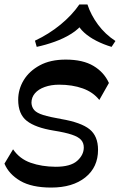

<svg xmlns="http://www.w3.org/2000/svg" viewBox="-20 -827 535 857"><path d="M208.7 10.2Q121.6 10.2 70.5 -19.7Q19.4 -49.7 -0.1 -96.6L38.3 -160.6Q67.3 -117.9 116.8 -100.5Q166.2 -83.1 228.2 -82.6Q294.6 -82.6 324.3 -108.9Q354 -135.3 354 -168.8Q354 -189.1 341.8 -202.7Q329.7 -216.2 300.8 -225.9Q271.9 -235.7 219.9 -244Q138.3 -257.2 99.8 -287.3Q61.2 -317.4 61.2 -381.7Q61.2 -428.4 85.7 -469Q110.2 -509.6 157.4 -535.3Q204.7 -561 273.4 -561Q350 -561 397.2 -532.8Q444.4 -504.7 466.2 -456.6L423.3 -380.8Q395.6 -415.9 349.2 -432.4Q302.9 -449 243.8 -449Q208.2 -449 179.8 -438.8Q151.4 -428.7 135.9 -410.5Q120.4 -392.3 120.4 -368.1Q121.4 -348.7 132.9 -335.6Q144.3 -322.6 173.1 -313.6Q201.9 -304.7 252.6 -295.8Q341.6 -280.6 379.6 -250.2Q417.6 -219.8 417.6 -158.3Q417.6 -80.6 360.9 -35.2Q304.2 10.2 208.7 10.2ZM143.9 -617.8 136 -645.4Q198.3 -674.6 250.2 -717.2Q302 -759.9 334.2 -807.1H370.3Q385.7 -760 417.7 -716.8Q449.8 -673.7 495.3 -644L478 -617.8Q442.4 -628.4 410.5 -644.6Q378.6 -660.8 355.7 -681.6Q332.8 -702.3 323.3 -725.9H352.3Q332.8 -697.9 298.8 -676.6Q264.8 -655.3 224.6 -640.9Q184.3 -626.4 143.9 -617.8Z"/></svg>

Font: Savate ExtraLight
Style: Italic
Weight: 200
Italic angle: -11°
Designer: Max Esnée
Foundry: Plomb Type
Version: Version 2.000